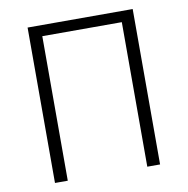

<svg xmlns="http://www.w3.org/2000/svg" viewBox="-81 -808 867 887"><g transform="rotate(-10 352.5 -364.5)"><path d="M106 0H166V-678H539V0H599V-729H106Z"/></g></svg>

Font: Source Han Sans SC Light
Style: Regular
Weight: 300
Designer: Ryoko NISHIZUKA (kana & ideographs); Paul D. Hunt (Latin, Greek & Cyrillic); Wenlong ZHANG (bopomofo); Sandoll Communica
Foundry: Adobe Systems Incorporated
Version: Version 1.004;PS 1.004;hotconv 1.0.82;makeotf.lib2.5.63406